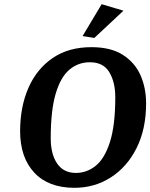

<svg xmlns="http://www.w3.org/2000/svg" viewBox="-20 -885 717 916"><path d="M569 -834 430 -704 374 -713 465 -865ZM677 -392Q677 -269 631.5 -178.5Q586 -88 508.5 -38.5Q431 11 335 11Q211 11 143.5 -61.5Q76 -134 76 -259Q76 -375 115.5 -465.5Q155 -556 231 -608Q307 -660 416 -660Q509 -660 566.5 -623Q624 -586 650.5 -525.5Q677 -465 677 -392ZM530 -421Q530 -493 501.5 -540.5Q473 -588 409 -588Q353 -588 311 -552.5Q269 -517 245.5 -437.5Q222 -358 222 -225Q222 -150 252.5 -105Q283 -60 342 -60Q394 -60 436.5 -94Q479 -128 504.5 -207.5Q530 -287 530 -421Z"/></svg>

Font: Arsenal SC
Style: Bold Italic
Weight: 700
Italic angle: -9.10001°
Designer: Andrij Shevchenko
Foundry: Stairsfor
Version: Version 2.001; ttfautohint (v1.8.4.7-5d5b)